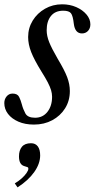

<svg xmlns="http://www.w3.org/2000/svg" viewBox="-42 -554 432 870"><path d="M112 10.5Q71.5 10.5 41.2 -2.8Q11 -16 -5.8 -38Q-22.5 -60 -22.5 -87Q-22.5 -104.5 -12 -117.2Q-1.5 -130 15 -130Q37 -130 44.5 -115Q52 -100 57 -81Q62.5 -59.5 73 -40Q83.5 -20.5 117 -20.5Q152 -20.5 173 -47.2Q194 -74 194 -115.5Q194 -130 189.5 -145.2Q185 -160.5 174.5 -180.8Q164 -201 146 -229.5Q113 -283 99.2 -318.2Q85.5 -353.5 85.5 -386Q85.5 -427 106.2 -460.8Q127 -494.5 162 -514.5Q197 -534.5 239.5 -534.5Q274.5 -534.5 303.5 -521.8Q332.5 -509 350 -488.2Q367.5 -467.5 367.5 -443.5Q367.5 -425.5 356.8 -414Q346 -402.5 329.5 -402.5Q298 -402.5 292.5 -446Q288.5 -482.5 279.5 -494Q270.5 -505.5 244.5 -505.5Q208 -505.5 188.8 -481.5Q169.5 -457.5 169.5 -417Q169.5 -391.5 180.8 -363.2Q192 -335 219.5 -287.5Q250.5 -236 262.5 -204Q274.5 -172 274.5 -141.5Q274.5 -97.5 253 -63.2Q231.5 -29 194.8 -9.2Q158 10.5 112 10.5ZM37.5 295 25 277Q42 267 56 254.5Q70 242 78.2 230Q86.5 218 86.5 210.5Q86.5 205 83 203.5Q79.5 202 67.5 198.5Q44 191.5 44 154.5Q44 127.5 57.2 111.2Q70.5 95 98.5 95Q118.5 95 129.2 109.2Q140 123.5 140 150Q140 187.5 113.2 225.5Q86.5 263.5 37.5 295Z"/></svg>

Font: Libre Caslon Condensed
Style: Italic
Weight: 400
Italic angle: -22.583°
Designer: Pablo Impallari, Rodrigo Fuenzalida, Katja Schimmel, Ertekin Erdin
Foundry: Pablo Impallari, Rodrigo Fuenzalida
Version: Version 2.000;gftools[0.9.33]